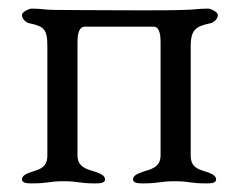

<svg xmlns="http://www.w3.org/2000/svg" viewBox="-20 -423 553 446"><path d="M337 -361C353 -361 353 -334 353 -323V-62C353 -35 332 -30 312 -24C301 -20 289 -16 289 -6C289 3 304 3 312 3C351 3 351 -2 386 -2C421 -2 420 3 459 3C468 3 482 3 482 -6C482 -16 470 -20 459 -24C439 -30 423 -35 423 -62V-316C423 -355 436 -362 469 -369C475 -370 486 -378 486 -388C486 -396 468 -403 464 -403C439 -403 429 -400 406 -400C384 -399 344 -399 300 -399C211 -399 109 -400 107 -400C84 -400 78 -403 53 -403C49 -403 31 -396 31 -388C31 -378 42 -370 48 -369C81 -362 90 -356 90 -317V-62C90 -35 74 -30 54 -24C43 -20 31 -16 31 -6C31 3 46 3 54 3C93 3 93 -2 128 -2C163 -2 162 3 201 3C210 3 224 3 224 -6C224 -16 212 -20 201 -24C181 -30 160 -35 160 -62V-323C160 -334 160 -361 177 -361Z"/></svg>

Font: EB Garamond 12
Style: Regular
Weight: 400
Version: Version 0.016+